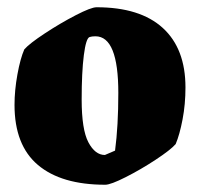

<svg xmlns="http://www.w3.org/2000/svg" viewBox="-20 -496 551 529"><path d="M20 -207Q20 -247 28 -291Q36 -335 47 -360Q61 -376 103.5 -404Q146 -432 188.5 -454Q231 -476 246 -476Q366 -476 428.5 -419Q491 -362 491 -255Q491 -209 483 -167Q475 -125 464 -99Q450 -83 409 -56Q368 -29 326.5 -8Q285 13 270 13Q149 13 84.5 -41.5Q20 -96 20 -207ZM297 -81Q306 -149 306 -240Q306 -396 243 -396Q233 -396 227 -394Q217 -391 211 -344Q205 -297 205 -222Q205 -139 223.5 -104Q242 -69 269 -69Z"/></svg>

Font: Grenze Black
Style: Regular
Weight: 900
Designer: Renata Polastri
Foundry: Omnibus-Type
Version: Version 1.002; ttfautohint (v1.8)